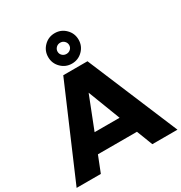

<svg xmlns="http://www.w3.org/2000/svg" viewBox="-224 -1133 1220 1291"><g transform="rotate(-30 386.5 -487.5)"><path d="M583 0 535 -124H232L183 0H-5L296 -701H484L778 0ZM287 -264H481L385 -514ZM505 -857Q505 -808 470.5 -773.5Q436 -739 387 -739Q338 -739 303.5 -773.5Q269 -808 269 -857Q269 -906 303.5 -940.5Q338 -975 387 -975Q436 -975 470.5 -940.5Q505 -906 505 -857ZM342 -857Q342 -839 355 -826.5Q368 -814 387 -814Q406 -814 419 -826.5Q432 -839 432 -857Q432 -875 419 -888Q406 -901 387 -901Q368 -901 355 -888Q342 -875 342 -857Z"/></g></svg>

Font: Montserrat arm2
Style: Bold
Weight: 700
Designer: Julieta Ulanovsky
Foundry: Julieta Ulanovsky
Version: Version 6.000